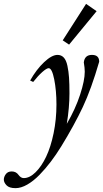

<svg xmlns="http://www.w3.org/2000/svg" viewBox="-111 -747 530 987"><path d="M244.1 -517.6 211.4 -539.6 331.5 -727.1 385.7 -689.5ZM-31.2 220.2Q-63.5 220.2 -77.4 205.6Q-91.3 190.9 -91.3 176.3Q-91.3 162.1 -81.1 148.2Q-70.8 134.3 -50.8 134.3Q-28.3 134.3 -15.6 152.3Q-3.9 168.5 11.2 168.5Q41.5 168.5 72 138.4Q102.5 108.4 126.2 58.6Q149.9 8.8 164.6 -62.3Q179.2 -133.3 179.2 -209.5Q179.2 -281.7 167.7 -339.1Q156.2 -396.5 139.2 -396.5Q128.9 -396.5 106.7 -377Q84.5 -357.4 59.6 -325.7L43.9 -333Q75.7 -389.6 115.5 -427.2Q155.3 -464.8 184.6 -464.8Q204.1 -464.8 216.8 -451.2Q229.5 -437.5 235.6 -408.7Q241.7 -379.9 243.9 -347.9Q246.1 -315.9 246.1 -267.1Q246.1 -194.8 232.4 -110.4Q276.9 -187 300.8 -260.3Q324.7 -333.5 324.7 -378.4Q324.7 -397.9 319.8 -426.3Q324.2 -464.8 361.8 -464.8Q398.9 -464.8 398.9 -429.7Q357.9 -288.6 314.7 -196.8Q271.5 -105 203.6 5.9Q177.7 47.9 150.1 84.2Q122.6 120.6 91.8 152.1Q61 183.6 29.1 201.9Q-2.9 220.2 -31.2 220.2Z"/></svg>

Font: Elstob 6pt
Style: Italic
Weight: 400
Italic angle: -20°
Designer: Peter S. Baker
Version: Version 1.015